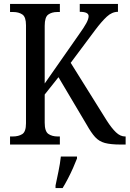

<svg xmlns="http://www.w3.org/2000/svg" viewBox="-20 -734 658 975"><path d="M31 0V-41H45Q74 -41 93 -53Q112 -65 112 -108V-606Q112 -648 93.5 -660.5Q75 -673 47 -673H31V-714H284V-673H271Q243 -673 225 -660Q207 -647 207 -603V-310L379 -556Q407 -595 418.5 -616.5Q430 -638 430 -652Q430 -674 385 -674V-714H579V-674Q549 -674 522.5 -649.5Q496 -625 463 -581L339 -415L522 -122Q547 -83 569 -62Q591 -41 615 -41H618V0H593Q542 0 512.5 -8Q483 -16 463 -38Q443 -60 420 -101L277 -342L207 -254V-111Q207 -67 225.5 -54Q244 -41 273 -41H284V0ZM262 208Q269 174 277 136Q285 98 289 61H371V71Q363 92 351 119Q339 146 325 173Q311 200 298 221H262Z"/></svg>

Font: Noto Serif Tamil Condensed
Style: Regular
Weight: 400
Width: 3
Designer: Indian Type Foundry, Tom Grace, and the Monotype Design Team
Foundry: Monotype Imaging Inc.
Version: Version 2.004; ttfautohint (v1.8.4.7-5d5b)